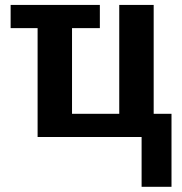

<svg xmlns="http://www.w3.org/2000/svg" viewBox="-20 -548 729 768"><path d="M22.5 -528.3H379.4V-435.5H268.1V-92.8H457V-528.3H594.7V-92.8H666V199.2H546.4V0H130.4V-435.5H22.5Z"/></svg>

Font: Liberation Sans
Style: Bold
Weight: 700
Designer: Steve Matteson
Foundry: Ascender Corporation
Version: Version 2.1.5